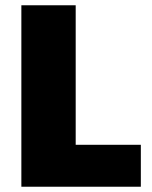

<svg xmlns="http://www.w3.org/2000/svg" viewBox="-20 -708 575 728"><path d="M61 0V-688H267V-159H514V0Z"/></svg>

Font: Saira Thin ExtraBold
Style: Regular
Weight: 800
Version: Version 1.101